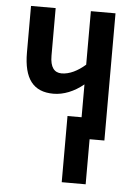

<svg xmlns="http://www.w3.org/2000/svg" viewBox="-53 -582 570 815"><g transform="rotate(5 232.0 -175.0)"><path d="M406 -542H301V-314C269 -286 234 -268 200 -268C169 -268 151 -290 151 -339V-542H46V-344C46 -232 87 -179 173 -179C216 -179 261 -197 301 -230V-90H241V192H343V0H406Z"/></g></svg>

Font: Noto Sans Display Condensed Medium
Style: Regular
Weight: 500
Width: 3
Designer: Monotype Design Team
Foundry: Monotype Imaging Inc.
Version: Version 1.900